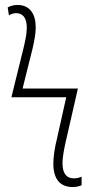

<svg xmlns="http://www.w3.org/2000/svg" viewBox="-20 -744 380 774"><path d="M273 10C287 10 299 7 309 3V-32C301 -28 290 -25 278 -25C251 -25 232 -41 232 -86C232 -114 240 -150 245 -173L294 -387H71L111 -547C119 -581 124 -609 124 -635C124 -686 101 -724 51 -724C35 -724 22 -720 11 -714L16 -682C24 -688 36 -691 45 -691C71 -691 88 -673 88 -633C88 -606 82 -581 75 -551L26 -352H247L209 -182C202 -154 195 -117 195 -84C195 -24 221 10 273 10Z"/></svg>

Font: Noto Sans Condensed ExtraLight
Style: Regular
Weight: 200
Width: 3
Designer: Monotype Design Team
Foundry: Monotype Imaging Inc.
Version: Version 2.013